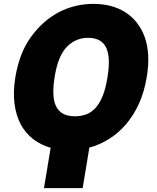

<svg xmlns="http://www.w3.org/2000/svg" viewBox="-20 -757 799 980"><path d="M58.2 -362.2Q68.5 -423.7 87.9 -474.6Q107.2 -525.6 137.4 -567.5Q166.2 -607.6 201.2 -639.2Q236.2 -670.8 276.6 -692.6Q317.1 -714.5 362.6 -725.9Q408 -737.2 457.4 -737.2Q502.5 -737.2 543 -727.1Q583.5 -717 617.2 -696Q650.9 -675.1 676.8 -643.1Q702.8 -611.2 718.8 -567.5Q749.3 -480.8 728.7 -362.2Q716.6 -288.4 689.5 -228.5Q662.3 -168.7 623.9 -123.6Q585.6 -78.5 537.6 -48.3Q489.7 -18.1 436.1 -3.6L402 203.1H204.5L238.6 -2.5Q188.2 -17 149.1 -47.1Q110.1 -77.1 85.9 -122.3Q61.8 -167.6 54 -227.6Q46.2 -287.6 58.2 -362.2ZM256.7 -242.2Q261.7 -220.5 271.5 -205.4Q281.2 -190.3 294.7 -181.1Q308.2 -171.9 325.5 -167.6Q342.7 -163.4 362.2 -163.4Q392.4 -163.4 418.9 -172.8Q445.3 -182.2 466.6 -205.1Q487.9 -228 503.7 -266.3Q519.5 -304.7 528.4 -362.2Q538 -419.4 535 -457.9Q532 -496.4 518.5 -520.1Q505 -543.7 482.1 -553.8Q459.2 -563.9 429 -563.9Q367.5 -563.9 322.8 -519.5Q300.1 -497.2 283.9 -458.6Q267.8 -420.1 258.5 -362.2Q252.5 -323.5 252.1 -294Q251.8 -264.6 256.7 -242.2Z"/></svg>

Font: Inter P Black
Style: Italic
Weight: 900
Italic angle: -9.40001°
Designer: Rasmus Andersson
Foundry: rsms
Version: Version 3.018;git-588b23468